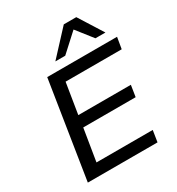

<svg xmlns="http://www.w3.org/2000/svg" viewBox="-217 -1077 1118 1212"><g transform="rotate(-30 342.5 -470.5)"><path d="M65 0 176 -705H685L671 -622H262L226 -399H609L596 -316H214L176 -83H586L573 0ZM270 -765 433 -941H524L635 -765H562L470 -882L342 -765Z"/></g></svg>

Font: Nunito Sans 10pt SemiExpanded Medium
Style: Italic
Weight: 500
Width: 6
Italic angle: -9°
Designer: Vernon Adams
Foundry: Vernon Adams
Version: Version 3.101;gftools[0.9.27]